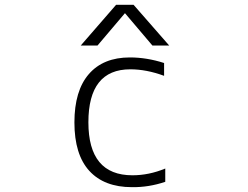

<svg xmlns="http://www.w3.org/2000/svg" viewBox="-20 -774 1040 805"><path d="M689.5 -583H619.1L503.9 -718.8L388.7 -583H318.4L466.8 -753.9H540ZM535.2 -39.1Q604.5 -39.1 672.9 -67.4V-11.7Q603.5 11.7 533.2 10.7Q417 10.7 354.5 -57.6Q292 -126 292 -260.7Q292 -393.6 352.5 -463.4Q413.1 -533.2 524.4 -533.2Q595.7 -533.2 668 -509.8V-456.1Q593.8 -483.4 526.4 -483.4Q350.6 -483.4 350.6 -261.2Q350.6 -39.1 535.2 -39.1Z"/></svg>

Font: Gen Shin Gothic Monospace Light
Style: Regular
Weight: 300
Designer: [Source Han Sans]
Ryoko NISHIZUKA  (kana & ideographs); Paul D. Hunt (Latin, Greek & Cyrillic); Wenlong ZHANG  (bopomofo
Version: Version 1.002.20150607